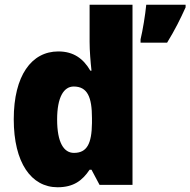

<svg xmlns="http://www.w3.org/2000/svg" viewBox="-20 -780 803 810"><path d="M223 10C291 10 328 -19 358 -64H366L400 0H539V-760H358V-603C358 -566 362 -518 366 -482H361C332 -532 291 -563 226 -563C113 -563 38 -461 38 -277C38 -93 112 10 223 10ZM763 -749V-760H597C593 -718 582 -651 573 -614V-600H685C718 -654 740 -698 763 -749ZM292 -135C249 -135 221 -179 221 -276C221 -370 249 -415 291 -415C349 -415 368 -370 368 -282V-261C367 -174 347 -135 292 -135Z"/></svg>

Font: Noto Sans Devanagari SemiCondensed Black
Style: Regular
Weight: 900
Width: 4
Designer: Jelle Bosma - Monotype Design Team
Foundry: Monotype Imaging Inc.
Version: Version 2.004